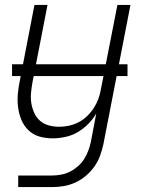

<svg xmlns="http://www.w3.org/2000/svg" viewBox="-20 -550 590 780"><path d="M192 210H54V163H192Q209 163 228 159.5Q247 156 264 147.5Q281 139 296 126Q311 113 321.5 96.5Q332 80 338.5 62.5Q345 45 349 27L371 -89Q358 -66 338 -46Q318 -26 294.5 -12.5Q271 1 244.5 6.5Q218 12 194 12Q165 12 139.5 4.5Q114 -3 95.5 -21Q77 -39 67 -63Q57 -87 53.5 -114Q50 -141 52.5 -169Q55 -197 61 -225L120 -530H173L112 -216Q108 -194 106 -172Q104 -150 107.5 -129.5Q111 -109 119.5 -90.5Q128 -72 143 -59Q158 -46 178.5 -40.5Q199 -35 221 -35Q241 -35 261 -39.5Q281 -44 299.5 -53.5Q318 -63 334 -78.5Q350 -94 361.5 -112Q373 -130 380 -149.5Q387 -169 390 -188L457 -530H510L400 36Q395 59 386.5 82.5Q378 106 363.5 126.5Q349 147 329 164Q309 181 286 191.5Q263 202 239 206Q215 210 192 210ZM498 -241H29V-289H498Z"/></svg>

Font: Lode Dark
Style: Italic
Weight: 400
Italic angle: -11°
Monospace: yes
Designer: Belleve Invis
Foundry: Belleve Invis
Version: Version 29.2.0; ttfautohint (v1.8.3)